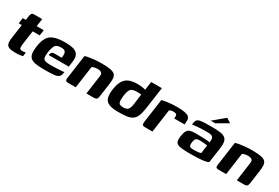

<svg xmlns="http://www.w3.org/2000/svg" viewBox="55 -1438 3336 2293"><g transform="rotate(30 1723.0 -291.5)"><path d="M173.8 3.7Q119.8 3.7 91.3 -7.4Q62.8 -18.6 54.3 -45.4Q45.8 -72.2 51.9 -118.7L80.4 -321.1H37.8L48.8 -399H91.7L98.9 -450.3Q102.6 -475.1 107.7 -486.8Q112.8 -498.6 124.6 -501.8Q136.3 -505 159.6 -505H256.3Q255.6 -500.9 254.8 -494.9Q254 -488.9 252.7 -480.1L241 -399H338.2L327.2 -321.1H230.4L203.6 -130.9Q198.6 -91.2 203.5 -73.2Q208.4 -55.3 241.4 -55.3Q250.6 -55.3 265.4 -57.3Q280.3 -59.3 286.3 -61L278.8 -6.1Q271.8 -5.1 243.2 -0.7Q214.7 3.7 173.8 3.7Z M567.5 5.6Q497.9 5.6 453.8 -2.7Q409.7 -11 386.5 -32.3Q363.4 -53.6 358.1 -91.7Q352.7 -129.7 361 -189.7Q372.7 -269.5 401.1 -315.5Q429.4 -361.6 486.2 -381.6Q543 -401.6 640.4 -401.6Q753.6 -401.6 794.9 -364.8Q836.2 -328.1 825.2 -249.3L814.4 -171.9H536.3Q539.3 -193.4 550.7 -207.7Q562.1 -221.9 587.9 -221.9H688L690.7 -243.2Q695.2 -283.3 682 -304Q668.8 -324.8 623.9 -324.8Q587.3 -324.8 565.7 -314.1Q544 -303.5 532.2 -275.2Q520.3 -246.8 512 -192.4Q505.5 -144.6 511.5 -120.3Q517.5 -96 541.4 -87.7Q565.3 -79.4 611.5 -79.4Q628.8 -79.4 657.8 -80.3Q686.8 -81.1 717.8 -82.3Q748.7 -83.6 772.1 -85.6Q795.4 -87.5 801.3 -89.1L798.9 -70.7Q797.2 -56.8 790 -41.2Q782.8 -25.5 769 -16.4Q749.2 -2.4 700.5 1.6Q651.8 5.6 567.5 5.6Z M899.3 0Q860.9 0 866.7 -39.5L913.6 -375.3Q933.4 -381.9 965.8 -387.8Q998.3 -393.8 1042.8 -397.9Q1087.3 -402 1141.2 -402Q1217.2 -402 1260.5 -393.4Q1303.8 -384.9 1322.4 -364.5Q1341 -344.1 1342.8 -310.2Q1344.6 -276.3 1337.2 -225.2L1313.3 -56Q1310.2 -34.1 1305.1 -21.6Q1300 -9.2 1287.2 -4.3Q1274.5 0.7 1248.1 0.7L1157.2 0L1193.3 -259.9Q1198.3 -293.2 1180.5 -306.9Q1162.8 -320.7 1130 -320.7Q1106 -320.7 1084.7 -315.9Q1063.4 -311.2 1052.3 -302.8L1009.8 0Z M1595.1 2Q1513.9 2 1468.5 -16.1Q1423.1 -34.2 1408.4 -78Q1393.8 -121.9 1404.4 -199.6Q1416.4 -279.9 1444.8 -324.1Q1473.2 -368.3 1519.6 -385.9Q1565.9 -403.4 1630.4 -403.4Q1650.3 -403.4 1672.7 -401.4Q1695.1 -399.4 1716 -395.5Q1736.9 -391.6 1752.8 -386.3Q1768.7 -381 1775.7 -374.5L1738.3 -359.9L1758.7 -505H1906.3L1863 -201Q1853 -132 1835.5 -91.5Q1818 -51 1787.7 -30.8Q1757.4 -10.7 1710.3 -4.3Q1663.2 2 1595.1 2ZM1615.2 -75.2Q1640.7 -75.2 1657.8 -80.2Q1674.8 -85.1 1685.6 -97.1Q1696.4 -109 1702.6 -130.1Q1708.8 -151.1 1713.3 -183.6L1730.4 -316.5Q1724.7 -316.8 1714.3 -317.3Q1704 -317.8 1692.5 -318.2Q1681 -318.7 1670 -318.7Q1631.9 -318.7 1609 -309.5Q1586.1 -300.4 1573.9 -274.7Q1561.7 -248.9 1554.4 -198.3Q1547.9 -147.1 1551.8 -120.8Q1555.7 -94.5 1571.7 -84.9Q1587.8 -75.2 1615.2 -75.2Z M2067.5 0H1959.7Q1938.2 0 1929.8 -11.1Q1921.3 -22.1 1925.7 -55.2L1971.2 -379Q1999.9 -386.4 2054.8 -394.2Q2109.7 -402 2175.9 -402Q2246 -402 2285.5 -394Q2324.9 -385.9 2341.6 -369.6Q2358.3 -353.3 2360.1 -327.6Q2362 -301.9 2356.5 -265.6H2214.1L2215.8 -279.6Q2219.2 -303.9 2212.3 -315Q2205.4 -326 2193.7 -328.9Q2182.1 -331.7 2168.7 -331.7Q2149.9 -331.7 2134.3 -327.8Q2118.6 -323.8 2111.7 -315.8Z M2588.2 4.6Q2518.3 4.6 2475.6 0.3Q2432.9 -3.9 2411.8 -16.9Q2390.6 -29.8 2385.7 -53.8Q2380.9 -77.8 2385.9 -115.9Q2392.9 -166.9 2407.1 -193.6Q2421.4 -220.2 2447.4 -229.9Q2473.5 -239.6 2515.1 -239.6Q2540.8 -239.6 2573.1 -239.1Q2605.4 -238.6 2636.6 -237.7Q2667.8 -236.7 2691.1 -234.5Q2714.5 -232.4 2722.5 -229.7Q2727.4 -260.6 2724.7 -278.8Q2721.9 -297.1 2711.1 -306.6Q2700.3 -316.1 2680.7 -319.2Q2661.1 -322.3 2632.2 -322.3Q2597.8 -322.3 2562.6 -321Q2527.4 -319.8 2494.8 -316.9Q2462.3 -314 2434.1 -309.6L2438.9 -337.9Q2442.9 -364.5 2456.4 -377.8Q2469.9 -391 2490.8 -394.7Q2514.3 -399.7 2560.4 -402Q2606.5 -404.3 2659.5 -403.6Q2727.4 -403.6 2771.6 -397.1Q2815.8 -390.5 2839.3 -372.2Q2862.7 -354 2869 -318.4Q2875.3 -282.7 2866.6 -224.3L2838.3 -25Q2820.2 -9.6 2755.7 -2.5Q2691.2 4.6 2588.2 4.6ZM2596.4 -57.2Q2636.2 -57.2 2662.6 -60.2Q2689 -63.2 2701 -70.3L2716.1 -182.5Q2706.4 -185.1 2686.9 -186.9Q2667.4 -188.7 2647.6 -189.9Q2627.8 -191.2 2616.2 -191.2Q2592.5 -191.2 2576.7 -187.1Q2561 -183 2552.8 -168.9Q2544.5 -154.9 2540.3 -125.9Q2536.7 -100.6 2539.6 -85.4Q2542.5 -70.2 2555.7 -63.7Q2568.8 -57.2 2596.4 -57.2ZM2604.4 -460 2758.7 -589.2 2820.8 -549.5 2665.5 -460Z M2973.3 0Q2934.9 0 2940.7 -39.5L2987.6 -375.3Q3007.4 -381.9 3039.8 -387.8Q3072.3 -393.8 3116.8 -397.9Q3161.3 -402 3215.2 -402Q3291.2 -402 3334.5 -393.4Q3377.8 -384.9 3396.4 -364.5Q3415 -344.1 3416.8 -310.2Q3418.6 -276.3 3411.2 -225.2L3387.3 -56Q3384.2 -34.1 3379.1 -21.6Q3374 -9.2 3361.2 -4.3Q3348.5 0.7 3322.1 0.7L3231.2 0L3267.3 -259.9Q3272.3 -293.2 3254.5 -306.9Q3236.8 -320.7 3204 -320.7Q3180 -320.7 3158.7 -315.9Q3137.4 -311.2 3126.3 -302.8L3083.8 0Z"/></g></svg>

Font: Genos Thin
Style: Italic
Weight: 100
Italic angle: -8°
Designer: Robert E. Leuschke
Foundry: Robert E. Leuschke
Version: Version 1.010